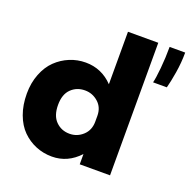

<svg xmlns="http://www.w3.org/2000/svg" viewBox="-138 -917 1055 1064"><g transform="rotate(20 389.5 -385.0)"><path d="M277.8 12.7Q227.5 12.7 182.9 -5.6Q138.2 -23.9 103.5 -58.3Q68.8 -92.8 48.8 -147Q28.8 -201.2 28.8 -268.6Q28.8 -332 49.6 -384.8Q70.3 -437.5 105.2 -471.2Q140.1 -504.9 184.6 -523.2Q229 -541.5 277.8 -541.5Q372.1 -541.5 438.5 -472.2V-781.7H617.2V0H438.5V-60.5Q370.6 12.7 277.8 12.7ZM775.9 -781.7Q775.9 -722.2 765.9 -661.6Q755.9 -601.1 746.1 -565.9H665Q671.9 -591.8 678 -654.3Q684.1 -716.8 684.1 -781.7ZM326.7 -139.6Q371.6 -139.6 405 -170.4Q438.5 -201.2 438.5 -252V-285.6Q438.5 -335.4 404.8 -365.2Q371.1 -395 326.7 -395Q278.3 -395 245.6 -363Q212.9 -331.1 212.9 -268.6Q212.9 -205.1 245.6 -172.4Q278.3 -139.6 326.7 -139.6Z"/></g></svg>

Font: Epilogue ExtraBold
Style: Regular
Weight: 800
Designer: Tyler Finck
Foundry: Etcetera Type Co
Version: Version 2.112